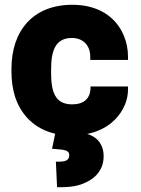

<svg xmlns="http://www.w3.org/2000/svg" viewBox="-20 -558 590 804"><path d="M28 -257C28 -221 33 -185 43 -153C68 -78 122 -19 211 2L198 65L212 66C253 69 270 72 270 92C270 112 256 119 227 119H214L219 226H231C259 226 284 224 307 218C361 203 414 167 414 96C414 47 386 14 345 3C384 -5 421 -22 447 -44C483 -74 516 -123 516 -184V-196H359V-185C356 -144 330 -121 282 -121C209 -121 194 -176 194 -254V-267C194 -344 211 -399 281 -399C328 -399 358 -368 358 -320V-307H516V-320C516 -353 510 -382 498 -410C465 -488 391 -538 283 -538C118 -538 28 -429 28 -270Z"/></svg>

Font: Asimov Pro
Style: Ult
Weight: 900
Designer: Google
Version: Version 2.000980; 2014